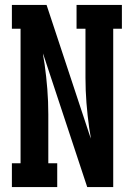

<svg xmlns="http://www.w3.org/2000/svg" viewBox="-20 -755 540 775"><path d="M28 0V-96H63V-639H28V-735H168L347 -194Q346 -196 346 -198Q346 -200 346 -202L340 -239Q333 -289 329 -339.5Q325 -390 325 -441V-639H289V-735H472V-639H437V0H332L153 -541Q154 -539 154 -537Q154 -535 154 -533L160 -496Q167 -446 171 -395.5Q175 -345 175 -294V-96H211V0Z"/></svg>

Font: Iosevka Curly Slab
Style: Bold
Weight: 700
Monospace: yes
Designer: Belleve Invis
Foundry: Belleve Invis
Version: Version 22.1.2; ttfautohint (v1.8.4)